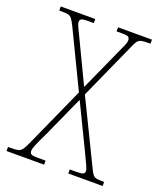

<svg xmlns="http://www.w3.org/2000/svg" viewBox="-133 -801 750 888"><g transform="rotate(20 242.0 -357.0)"><path d="M5 0V-20H19Q41 -20 53 -22.5Q65 -25 73 -35Q81 -45 91 -67L227 -369L93 -647Q82 -669 74.5 -679Q67 -689 56 -691.5Q45 -694 24 -694H12V-714H182V-694H153Q126 -694 120 -689Q114 -684 114 -675Q114 -667 122 -649.5Q130 -632 142 -608L241 -401L334 -607Q344 -629 351.5 -645.5Q359 -662 359 -674Q359 -683 353.5 -688.5Q348 -694 322 -694H294V-714H461V-694H448Q428 -694 416.5 -691.5Q405 -689 397.5 -679.5Q390 -670 381 -648L256 -370L403 -68Q413 -46 420.5 -35.5Q428 -25 438.5 -22.5Q449 -20 468 -20H478V0H309V-20H342Q369 -20 375.5 -24.5Q382 -29 382 -37Q382 -47 373.5 -65Q365 -83 347 -121L242 -338L154 -143Q128 -89 120 -69.5Q112 -50 112 -40Q112 -30 118.5 -25Q125 -20 154 -20H190V0Z"/></g></svg>

Font: Noto Serif Ethiopic Condensed Thin
Style: Regular
Weight: 100
Width: 3
Designer: Monotype Design Team
Foundry: Monotype Imaging Inc.
Version: Version 2.102; ttfautohint (v1.8.4.7-5d5b)